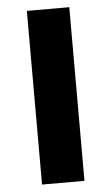

<svg xmlns="http://www.w3.org/2000/svg" viewBox="-52 -735 446 771"><g transform="rotate(-5 171.5 -350.0)"><path d="M86 0V-700H257V0Z"/></g></svg>

Font: Cairo Play Black
Style: Regular
Weight: 900
Version: Version 3.119